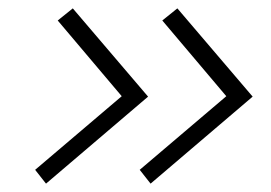

<svg xmlns="http://www.w3.org/2000/svg" viewBox="-20 -506 648 459"><path d="M64 -100 271 -276 118 -457 154 -486 334 -275 90 -67ZM314 -100 521 -276 368 -457 404 -486 584 -275 340 -67Z"/></svg>

Font: Exo Light
Style: Italic
Weight: 300
Italic angle: -9°
Designer: Natanael Gama
Foundry: Natanael Gama
Version: Version 1.500; ttfautohint (v1.6)